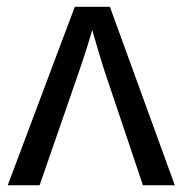

<svg xmlns="http://www.w3.org/2000/svg" viewBox="-20 -548 540 568"><path d="M2.9 0 201.2 -527.8H305.2L497.1 0H402.8L287.1 -344.2Q276.9 -376.5 252.9 -459Q238.3 -408.2 216.8 -345.2L97.2 0Z"/></svg>

Font: Libra Sans Modern
Style: Regular
Weight: 400
Foundry: Stefan Peev, Context Ltd
Version: Version 1.000